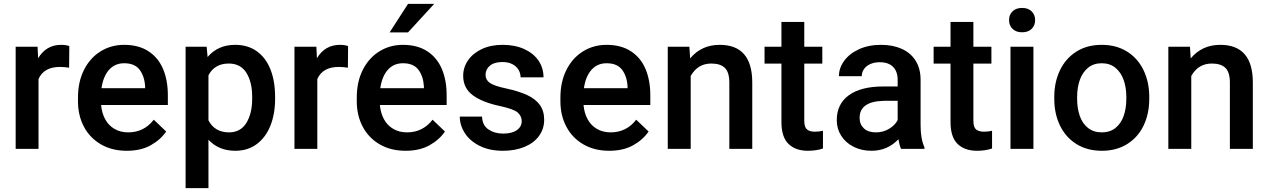

<svg xmlns="http://www.w3.org/2000/svg" viewBox="-20 -770 6559 993"><path d="M179.2 -361.3V0H61V-528.3H174.3L177.2 -468.8Q218.8 -538.1 296.4 -538.1Q320.8 -538.1 338.4 -531.7L337.4 -419.9Q311.5 -423.8 289.6 -423.8Q207 -423.8 179.2 -361.3Z M839.4 -89.8Q810.1 -46.9 759.3 -18.6Q708.5 9.8 635.7 9.8Q559.1 9.8 502 -23.4Q444.8 -56.6 414.1 -114.7Q383.3 -172.9 383.3 -245.6V-265.6Q383.3 -347.2 414.6 -408.9Q445.8 -470.7 500.2 -504.4Q554.7 -538.1 622.1 -538.1Q696.8 -538.1 747.6 -505.1Q798.3 -472.2 823.2 -413.6Q848.1 -355 848.1 -277.3V-227.1H502.9Q506.3 -186 523.7 -153.8Q541 -121.6 571.8 -103.5Q602.5 -85.4 643.1 -85.4Q724.6 -85.4 775.4 -150.9ZM504.9 -314H730.5V-322.8Q727.5 -375.5 702.1 -409.2Q676.8 -442.9 622.1 -442.9Q574.2 -442.9 543.9 -408.9Q513.7 -375 504.9 -314Z M1058.1 -47.4V203.1H939.9V-528.3H1048.8L1053.7 -475.1Q1106.9 -538.1 1196.3 -538.1Q1262.2 -538.1 1308.6 -504.6Q1355 -471.2 1378.9 -410.6Q1402.8 -350.1 1402.8 -268.6V-258.8Q1402.8 -181.2 1378.7 -120.4Q1354.5 -59.6 1308.1 -24.9Q1261.7 9.8 1197.3 9.8Q1110.8 9.8 1058.1 -47.4ZM1058.1 -380.4V-147.5Q1090.8 -85.4 1164.1 -85.4Q1224.1 -85.4 1254.2 -134.3Q1284.2 -183.1 1284.2 -259.3V-269Q1284.2 -345.7 1254.2 -393.6Q1224.1 -441.4 1163.1 -441.4Q1089.8 -441.4 1058.1 -380.4Z M1621.1 -361.3V0H1502.9V-528.3H1616.2L1619.1 -468.8Q1660.6 -538.1 1738.3 -538.1Q1762.7 -538.1 1780.3 -531.7L1779.3 -419.9Q1753.4 -423.8 1731.4 -423.8Q1648.9 -423.8 1621.1 -361.3Z M1995.1 -602.5 2090.3 -750H2225.6L2090.3 -602.5ZM2281.2 -89.8Q2252 -46.9 2201.2 -18.6Q2150.4 9.8 2077.6 9.8Q2001 9.8 1943.8 -23.4Q1886.7 -56.6 1856 -114.7Q1825.2 -172.9 1825.2 -245.6V-265.6Q1825.2 -347.2 1856.4 -408.9Q1887.7 -470.7 1942.1 -504.4Q1996.6 -538.1 2064 -538.1Q2138.7 -538.1 2189.5 -505.1Q2240.2 -472.2 2265.1 -413.6Q2290 -355 2290 -277.3V-227.1H1944.8Q1948.2 -186 1965.6 -153.8Q1982.9 -121.6 2013.7 -103.5Q2044.4 -85.4 2085 -85.4Q2166.5 -85.4 2217.3 -150.9ZM1946.8 -314H2172.4V-322.8Q2169.4 -375.5 2144 -409.2Q2118.7 -442.9 2064 -442.9Q2016.1 -442.9 1985.8 -408.9Q1955.6 -375 1946.8 -314Z M2657.7 -188Q2635.7 -206.5 2567.4 -221.2Q2474.6 -240.7 2425 -277.6Q2375.5 -314.5 2375.5 -377.9Q2375.5 -421.4 2400.6 -458Q2425.8 -494.6 2471.9 -516.4Q2518.1 -538.1 2579.1 -538.1Q2643.6 -538.1 2691.7 -516.1Q2739.7 -494.1 2765.4 -456.1Q2791 -418 2791 -370.1H2672.4Q2672.4 -391.1 2661.6 -409.2Q2650.9 -427.2 2629.9 -438.2Q2608.9 -449.2 2579.1 -449.2Q2536.1 -449.2 2513.7 -430.2Q2491.2 -411.1 2491.2 -382.8Q2491.2 -357.4 2512.7 -341.8Q2534.7 -325.7 2599.6 -312Q2664.6 -297.9 2707 -278.1Q2749.5 -258.3 2772 -227.3Q2794.4 -196.3 2794.4 -150.4Q2794.4 -104 2768.1 -67.4Q2741.7 -30.8 2693.1 -10.5Q2644.5 9.8 2581.1 9.8Q2511.7 9.8 2461.2 -15.4Q2410.6 -40.5 2384.3 -81.3Q2357.9 -122.1 2357.9 -167H2473.1Q2474.6 -122.1 2506.1 -100.6Q2537.6 -79.1 2582 -79.1Q2627.9 -79.1 2653.1 -96.9Q2678.2 -114.7 2678.2 -143.6Q2678.2 -168.9 2657.7 -188Z M3334.5 -89.8Q3305.2 -46.9 3254.4 -18.6Q3203.6 9.8 3130.9 9.8Q3054.2 9.8 2997.1 -23.4Q2939.9 -56.6 2909.2 -114.7Q2878.4 -172.9 2878.4 -245.6V-265.6Q2878.4 -347.2 2909.7 -408.9Q2940.9 -470.7 2995.4 -504.4Q3049.8 -538.1 3117.2 -538.1Q3191.9 -538.1 3242.7 -505.1Q3293.5 -472.2 3318.4 -413.6Q3343.3 -355 3343.3 -277.3V-227.1H2998Q3001.5 -186 3018.8 -153.8Q3036.1 -121.6 3066.9 -103.5Q3097.7 -85.4 3138.2 -85.4Q3219.7 -85.4 3270.5 -150.9ZM3000 -314H3225.6V-322.8Q3222.7 -375.5 3197.3 -409.2Q3171.9 -442.9 3117.2 -442.9Q3069.3 -442.9 3039.1 -408.9Q3008.8 -375 3000 -314Z M3552.2 -377V0H3433.6V-528.3H3545.4L3549.3 -467.8Q3607.4 -538.1 3702.1 -538.1Q3870.1 -538.1 3870.6 -344.2V0H3752V-342.8Q3752 -396 3729 -418.7Q3706.1 -441.4 3658.7 -441.4Q3588.4 -441.4 3552.2 -377Z M4236.3 -2Q4202.1 9.8 4158.2 9.8Q4094.7 9.8 4058.1 -25.6Q4021.5 -61 4021.5 -138.7V-440.9H3934.1V-528.3H4021.5V-656.7H4139.6V-528.3H4232.9V-440.9H4139.6V-145.5Q4139.6 -112.3 4153.6 -100.6Q4167.5 -88.9 4194.8 -88.9Q4216.3 -88.9 4236.3 -93.8Z M4640.1 0Q4631.8 -17.6 4626.5 -49.8Q4569.8 9.8 4487.3 9.8Q4435.5 9.8 4394.5 -11Q4353.5 -31.7 4330.6 -67.9Q4307.6 -104 4307.6 -148.4Q4307.6 -232.4 4370.4 -277.6Q4433.1 -322.8 4547.9 -322.8H4622.6V-357.4Q4622.6 -399.9 4598.9 -424.1Q4575.2 -448.2 4529.8 -448.2Q4502 -448.2 4481 -438.7Q4460 -429.2 4448.5 -412.8Q4437 -396.5 4437 -376H4318.8Q4318.8 -418 4345.9 -455.3Q4373 -492.7 4422.6 -515.4Q4472.2 -538.1 4536.6 -538.1Q4597.2 -538.1 4643.3 -517.6Q4689.5 -497.1 4715.3 -456.3Q4741.2 -415.5 4741.2 -356.4V-122.1Q4741.2 -51.3 4761.2 -8.3V0ZM4622.6 -148.9V-248.5H4550.3Q4425.8 -245.6 4425.8 -160.2Q4425.8 -127 4447.8 -106.2Q4469.7 -85.4 4509.8 -85.4Q4548.3 -85.4 4578.9 -104.2Q4609.4 -123 4622.6 -148.9Z M5110.8 -2Q5076.7 9.8 5032.7 9.8Q4969.2 9.8 4932.6 -25.6Q4896 -61 4896 -138.7V-440.9H4808.6V-528.3H4896V-656.7H5014.2V-528.3H5107.4V-440.9H5014.2V-145.5Q5014.2 -112.3 5028.1 -100.6Q5042 -88.9 5069.3 -88.9Q5090.8 -88.9 5110.8 -93.8Z M5266.1 -729Q5297.4 -729 5315.4 -711.4Q5333.5 -693.8 5333.5 -666Q5333.5 -638.2 5315.4 -620.6Q5297.4 -603 5266.1 -603Q5234.9 -603 5216.8 -620.6Q5198.7 -638.2 5198.7 -666Q5198.7 -693.8 5216.8 -711.4Q5234.9 -729 5266.1 -729ZM5324.7 -528.3V0H5206.1V-528.3Z M5432.6 -269Q5432.6 -345.7 5462.2 -407Q5491.7 -468.3 5547.1 -503.2Q5602.5 -538.1 5677.7 -538.1Q5752.4 -538.1 5807.6 -504.2Q5862.8 -470.2 5892.6 -410.4Q5922.4 -350.6 5923.8 -275.4V-258.8Q5923.8 -181.6 5894.5 -120.6Q5865.2 -59.6 5809.6 -24.9Q5753.9 9.8 5678.7 9.8Q5603 9.8 5547.4 -24.9Q5491.7 -59.6 5462.2 -120.6Q5432.6 -181.6 5432.6 -258.8ZM5550.8 -258.8Q5550.8 -209.5 5564.5 -170.4Q5578.1 -131.3 5606.9 -108.4Q5635.7 -85.4 5678.7 -85.4Q5720.7 -85.4 5749.3 -108.4Q5777.8 -131.3 5791.5 -170.4Q5805.2 -209.5 5805.2 -258.8V-269Q5805.2 -317.4 5791.3 -356.7Q5777.3 -396 5748.8 -419.4Q5720.2 -442.9 5677.7 -442.9Q5635.7 -442.9 5607.2 -419.4Q5578.6 -396 5564.7 -356.7Q5550.8 -317.4 5550.8 -269Z M6141.1 -377V0H6022.5V-528.3H6134.3L6138.2 -467.8Q6196.3 -538.1 6291 -538.1Q6459 -538.1 6459.5 -344.2V0H6340.8V-342.8Q6340.8 -396 6317.9 -418.7Q6294.9 -441.4 6247.6 -441.4Q6177.2 -441.4 6141.1 -377Z"/></svg>

Font: Mardoto Medium
Style: Regular
Weight: 500
Designer: Christian Robertson, Vahan Hovhannisyan
Foundry: Google
Version: Version 1.000